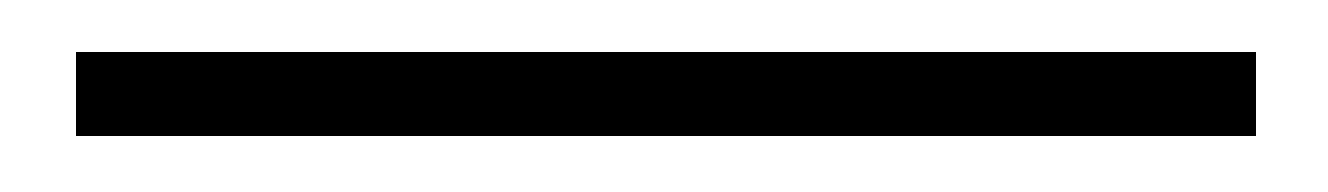

<svg xmlns="http://www.w3.org/2000/svg" viewBox="-20 56 498 72"><path d="M8.5 107V75.5H451V107Z"/></svg>

Font: Imbue Light
Style: Regular
Weight: 300
Designer: Tyler Finck
Foundry: Etcetera Type Company
Version: Version 1.102